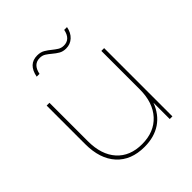

<svg xmlns="http://www.w3.org/2000/svg" viewBox="-194 -832 971 971"><g transform="rotate(-45 291.0 -346.5)"><path d="M434.1 -696.3Q427.7 -662.1 406.2 -642.3Q384.8 -622.6 354.5 -622.6Q332.5 -622.6 316.7 -631.8Q300.8 -641.1 284.7 -654.8Q271.5 -666 258.1 -674.8Q244.6 -683.6 226.1 -683.6Q179.7 -683.6 168.5 -627.4H148.4Q162.6 -701.7 226.1 -701.7Q250.5 -701.7 267.3 -691.4Q284.2 -681.2 298.3 -669.4Q311.5 -658.7 325.2 -649.9Q338.9 -641.1 357.4 -641.1Q402.8 -641.1 414.1 -696.3ZM491.7 0H472.7V-116.7Q449.7 -55.2 401.4 -22.7Q353 9.8 283.2 9.8Q187.5 9.8 134 -49.1Q80.6 -107.9 80.6 -213.4V-488.3H100.6V-213.4Q100.6 -117.2 149.2 -63Q197.8 -8.8 284.2 -8.8Q371.1 -8.8 421.4 -63.7Q471.7 -118.7 471.7 -213.4V-488.3H491.7Z"/></g></svg>

Font: Kumbh Sans Thin
Style: Regular
Weight: 250
Version: Version 1.004